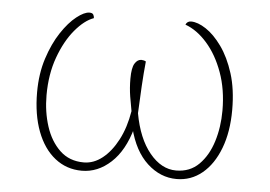

<svg xmlns="http://www.w3.org/2000/svg" viewBox="-43 -568 895 636"><g transform="rotate(5 404.5 -250.0)"><path d="M568 -512Q590 -512 617.5 -494Q645 -476 670.5 -440.5Q696 -405 712.5 -353Q729 -301 729 -232Q729 -159 708 -104Q687 -49 650 -18.5Q613 12 565 12Q511 12 467.5 -28Q424 -68 405 -144H411Q390 -68 346.5 -28Q303 12 250 12Q199 12 160.5 -18.5Q122 -49 101 -104.5Q80 -160 80 -234Q80 -296 96.5 -347Q113 -398 137.5 -435Q162 -472 187.5 -492Q213 -512 230 -512Q240 -512 243 -506.5Q246 -501 246 -495Q215 -484 184 -447Q153 -410 132.5 -353.5Q112 -297 112 -227Q112 -172 127.5 -124Q143 -76 174.5 -46Q206 -16 254 -16Q287 -16 316 -39Q345 -62 366.5 -103Q388 -144 397 -199Q393 -219 388.5 -247Q384 -275 384 -306Q384 -342 393 -356.5Q402 -371 415 -371Q418 -371 422.5 -370Q427 -369 430 -367Q426 -327 423.5 -284Q421 -241 419 -194Q434 -111 473 -63.5Q512 -16 561 -16Q607 -16 637 -46Q667 -76 682 -124Q697 -172 697 -227Q697 -297 676.5 -353.5Q656 -410 622.5 -448Q589 -486 550 -500Q555 -512 568 -512Z"/></g></svg>

Font: Arima Thin
Style: Regular
Weight: 100
Designer: Joana Correia and Natanael Gama
Foundry: NDISCOVER
Version: Version 1.101;gftools[0.9.23]